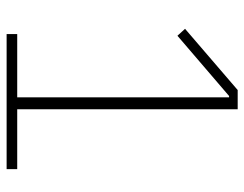

<svg xmlns="http://www.w3.org/2000/svg" viewBox="-99 -639 738 580"><g transform="rotate(90 270.0 -349.0)"><path d="M83 0V-32H274V-672H270L88 -516L67 -539L252 -698H310V-32H491V0Z"/></g></svg>

Font: IBM Plex Sans Cond ExtLt
Style: Regular
Weight: 200
Width: 3
Designer: Mike Abbink, Paul van der Laan, Pieter van Rosmalen
Foundry: Bold Monday
Version: Version 1.3